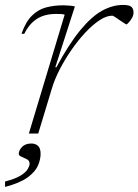

<svg xmlns="http://www.w3.org/2000/svg" viewBox="-46 -541 560 778"><path d="M216 -481.5Q209 -484 199 -484.2Q189 -484.5 180.5 -484.5Q134 -484.5 102.8 -464Q71.5 -443.5 52.5 -404H41Q58 -452.5 83 -477.2Q108 -502 140.2 -510.8Q172.5 -519.5 211.5 -519.5Q222.5 -519.5 236 -518.2Q249.5 -517 257.5 -515L178 -268.5H182.5Q234 -364 279.8 -419.2Q325.5 -474.5 368 -497.8Q410.5 -521 452.5 -521Q477.5 -521 486.2 -513.5Q495 -506 495 -490.5Q495 -478.5 488.5 -467.5Q482 -456.5 475 -449.2Q468 -442 466.5 -442Q465 -442 456.8 -447.5Q448.5 -453 438.5 -459.5Q429 -466.5 420.2 -472Q411.5 -477.5 409 -477.5Q385 -477.5 356.5 -458.5Q328 -439.5 298.8 -408Q269.5 -376.5 243 -338Q216.5 -299.5 196 -259.8Q175.5 -220 165 -185L109 0H71ZM30 82.5Q30 68.5 43.2 54.5Q56.5 40.5 81 40.5Q97.5 40.5 108 50Q118.5 59.5 118.5 82.5Q118.5 105 107.8 130Q97 155 66 177.8Q35 200.5 -25.5 216.5V194.5Q17 183.5 38.2 170Q59.5 156.5 66.8 143.5Q74 130.5 74 122.5Q74 110 63 104.2Q52 98.5 41 94Q30 89.5 30 82.5Z"/></svg>

Font: Newsreader 6pt ExtraLight
Style: Italic
Weight: 275
Italic angle: -17°
Designer: Hugues Gentile
Foundry: Production Type
Version: Version 1.003; ttfautohint (v1.8.3)